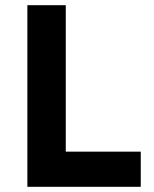

<svg xmlns="http://www.w3.org/2000/svg" viewBox="-20 -720 595 740"><path d="M85.5 0V-700H233.5V-135.5H522.5V0Z"/></svg>

Font: Geologica Thin Roman SemiBold
Style: Regular
Weight: 600
Version: Version 1.010;gftools[0.9.28]